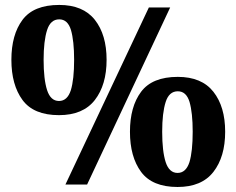

<svg xmlns="http://www.w3.org/2000/svg" viewBox="-20 -744 953 774"><path d="M217.8 -279.8Q115.7 -279.8 70.8 -340.8Q25.9 -401.9 25.9 -502.9Q25.9 -604 70.8 -664.1Q115.7 -724.1 218.8 -724.1Q314.9 -724.1 362.3 -664.1Q409.7 -604 409.7 -502.9Q409.7 -401.9 362.3 -340.8Q314.9 -279.8 217.8 -279.8ZM666 -713.9 331.1 0H243.7L580.1 -713.9ZM217.8 -336.9Q251.5 -336.9 265.6 -380.4Q278.8 -423.8 278.8 -502.9Q278.8 -579.1 266.1 -623Q252.9 -666 218.8 -666Q183.6 -666 169.9 -623Q155.8 -579.1 155.8 -502.9Q155.8 -424.3 169.9 -380.4Q184.1 -336.9 217.8 -336.9ZM695.8 9.8Q593.8 9.8 548.8 -51Q503.9 -111.8 503.9 -212.9Q503.9 -314 548.8 -374Q593.8 -434.1 696.8 -434.1Q793 -434.1 840.3 -374Q887.7 -314 887.7 -212.9Q887.7 -111.8 840.3 -51Q793 9.8 695.8 9.8ZM695.8 -46.9Q729.5 -46.9 743.7 -90.3Q756.8 -133.8 756.8 -212.9Q756.8 -289.1 744.1 -333Q731 -376 696.8 -376Q661.6 -376 647.9 -333Q633.8 -289.1 633.8 -212.9Q633.8 -134.3 647.9 -90.3Q662.1 -46.9 695.8 -46.9Z"/></svg>

Font: Koh Santepheap Black
Style: Regular
Weight: 900
Designer: Danh Hong
Version: Version 2.002; ttfautohint (v1.8.3)